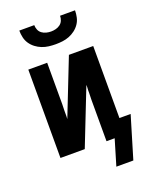

<svg xmlns="http://www.w3.org/2000/svg" viewBox="-163 -825 832 1062"><g transform="rotate(-20 253.5 -294.5)"><path d="M250 -600Q230 -600 209.5 -602.5Q189 -605 170 -612.5Q151 -620 134.5 -632.5Q118 -645 106.5 -662Q95 -679 90.5 -699.5Q86 -720 86 -740H174Q174 -726 179.5 -712.5Q185 -699 196.5 -690.5Q208 -682 222 -678.5Q236 -675 250 -675Q264 -675 278 -678.5Q292 -682 303.5 -690.5Q315 -699 320.5 -712.5Q326 -726 326 -740H414Q414 -720 409.5 -699.5Q405 -679 393.5 -662Q382 -645 365.5 -632.5Q349 -620 330 -612.5Q311 -605 290.5 -602.5Q270 -600 250 -600ZM333 151 378 0H330V-208Q330 -217 330 -226Q330 -235 330 -244Q330 -253 330.5 -262.5Q331 -272 331 -282.5Q331 -293 331 -301Q331 -309 332 -316V-331L202 0H59V-520H170V-312Q170 -303 170 -294Q170 -285 170 -276Q170 -267 169.5 -257.5Q169 -248 169 -237.5Q169 -227 169 -219Q169 -211 169 -205L168 -189L298 -520H441V-96H507L433 151Z"/></g></svg>

Font: Iosevka Custom
Style: Bold
Weight: 700
Monospace: yes
Designer: Belleve Invis
Foundry: Belleve Invis
Version: Version 30.3.3; ttfautohint (v1.8.3)